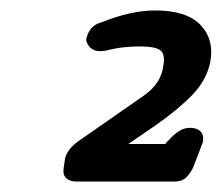

<svg xmlns="http://www.w3.org/2000/svg" viewBox="-20 -857 425 368"><path d="M298 -581Q298 -582 297 -582L305 -590Q312 -598 322 -605Q332 -612 344 -612Q357 -612 364 -605.5Q371 -599 369 -585L351 -538Q347 -528 338.5 -518.5Q330 -509 314 -509H127Q114 -509 107 -515.5Q100 -522 102 -535L105 -555Q111 -574 134 -589L256 -674Q289 -697 293 -731Q297 -752 288 -760Q279 -768 247 -768Q234 -768 218.5 -766.5Q203 -765 183 -760Q181 -760 178.5 -759.5Q176 -759 172 -759Q151 -759 145 -780Q150 -808 174 -814Q231 -837 277 -837Q338 -837 364.5 -809Q391 -781 383 -738Q376 -703 347.5 -674Q319 -645 277 -616L226 -581Z"/></svg>

Font: Jura
Style: Bold Italic
Weight: 700
Designer: Ed Merritt
Foundry: Ten by Twenty
Version: Version 1.007